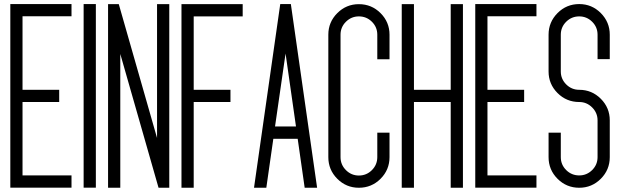

<svg xmlns="http://www.w3.org/2000/svg" viewBox="-20 -907 3022 936"><path d="M328.6 7.8H30.3V-887.2H328.6V-827.6H89.8V-469.2H268.6V-409.7H89.8V-51.8H328.6Z M447.3 7.8H387.7V-887.2H447.3Z M805.2 8.3H752.9L566.4 -644V8.3H506.8V-886.7H559.1L745.6 -234.4V-886.7H805.2Z M924.3 8.3H864.7V-886.7H1163.1V-827.1H924.3V-469.2H1103.5V-409.7H924.3Z M1525.9 8.3H1465.3L1431.2 -230.5H1312.5L1278.3 8.3H1218.3L1346.2 -887.2H1397.9ZM1422.9 -290.5 1372.1 -646 1320.8 -290.5Z M1729.5 8.3Q1668 8.3 1624.3 -35.4Q1580.6 -79.1 1580.6 -141.1V-737.8Q1580.6 -799.3 1624.3 -843Q1668 -886.7 1729.5 -886.7Q1791.5 -886.7 1835.2 -843Q1878.9 -799.3 1878.9 -737.8V-618.2H1819.3V-737.8Q1819.3 -774.9 1793 -801Q1766.6 -827.1 1729.5 -827.1Q1692.9 -827.1 1666.5 -801Q1640.1 -774.9 1640.1 -737.8V-141.1Q1640.1 -104 1666.5 -77.6Q1692.9 -51.3 1729.5 -51.3Q1766.6 -51.3 1793 -77.6Q1819.3 -104 1819.3 -141.1V-260.3H1878.9V-141.1Q1878.9 -79.1 1835.2 -35.4Q1791.5 8.3 1729.5 8.3Z M2236.8 8.3H2177.2V-409.7H1998V8.3H1938.5V-886.7H1998V-469.2H2177.2V-886.7H2236.8Z M2595.2 7.8H2296.9V-887.2H2595.2V-827.6H2356.4V-469.2H2535.2V-409.7H2356.4V-51.8H2595.2Z M2803.7 8.3Q2741.7 8.3 2698 -35.4Q2654.3 -79.1 2654.3 -141.1V-260.3H2713.9V-141.1Q2713.9 -104 2740.2 -77.9Q2766.6 -51.8 2803.7 -51.8Q2840.3 -51.8 2866.7 -77.9Q2893.1 -104 2893.1 -141.1V-320.3Q2893.1 -356.9 2866.7 -383.3Q2840.3 -409.7 2803.7 -409.7Q2741.7 -409.7 2698 -453.4Q2654.3 -497.1 2654.3 -558.6V-737.8Q2654.3 -799.3 2698 -843.3Q2741.7 -887.2 2803.7 -887.2Q2865.2 -887.2 2908.9 -843.3Q2952.6 -799.3 2952.6 -737.8V-618.7H2893.1V-737.8Q2893.1 -774.9 2866.7 -801Q2840.3 -827.1 2803.7 -827.1Q2766.6 -827.1 2740.2 -801Q2713.9 -774.9 2713.9 -737.8V-558.6Q2713.9 -522 2740.2 -495.6Q2766.6 -469.2 2803.7 -469.2Q2865.2 -469.2 2908.9 -425.5Q2952.6 -381.8 2952.6 -320.3V-141.1Q2952.6 -79.1 2908.9 -35.4Q2865.2 8.3 2803.7 8.3Z"/></svg>

Font: Ignotum
Style: Regular
Weight: 400
Designer: GGBot
Version: 0.10